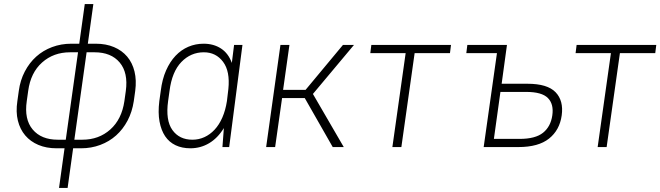

<svg xmlns="http://www.w3.org/2000/svg" viewBox="-20 -720 3233 940"><path d="M257 6Q207 6 168 -10.5Q129 -27 103.5 -57Q78 -87 67.5 -129.5Q57 -172 65 -225L72 -275Q79 -327 101.5 -370Q124 -413 157.5 -443Q191 -473 235 -489.5Q279 -506 329 -506H368L395 -700H437L410 -506H449Q499 -506 538 -489.5Q577 -473 602.5 -443Q628 -413 638.5 -370Q649 -327 642 -275L635 -225Q627 -172 604.5 -129.5Q582 -87 548.5 -57Q515 -27 471 -10.5Q427 6 377 6H338L311 200H269L296 6ZM111 -225Q98 -136 140 -86Q182 -36 263 -36H302L362 -464H323Q242 -464 186 -414Q130 -364 118 -275ZM404 -464 344 -36H383Q464 -36 520 -86Q576 -136 589 -225L596 -275Q608 -364 566 -414Q524 -464 443 -464Z M912 6Q871 6 839.5 -9Q808 -24 788.5 -53Q769 -82 761 -125Q753 -168 760 -225L767 -275Q774 -332 793 -375Q812 -418 839.5 -447Q867 -476 902 -491Q937 -506 977 -506Q1026 -506 1062 -482.5Q1098 -459 1115 -412L1126 -500H1167L1102 0H1069L1076 -93Q1046 -44 1004 -19Q962 6 912 6ZM922 -36Q953 -36 980.5 -48.5Q1008 -61 1030.5 -85Q1053 -109 1068.5 -144.5Q1084 -180 1091 -225L1098 -284Q1107 -371 1072 -417.5Q1037 -464 978 -464Q914 -464 868 -416.5Q822 -369 810 -275L803 -225Q790 -131 824 -83.5Q858 -36 922 -36Z M1472 -240H1361L1327 0H1283L1353 -500H1397L1366 -280H1476L1659 -500H1713L1512 -260L1663 0H1609Z M1798 -500H2188L2183 -460H2010L1945 0H1901L1966 -460H1793Z M2268 -500H2462L2436 -310H2562Q2660 -310 2700 -268.5Q2740 -227 2730 -155Q2720 -83 2668 -41.5Q2616 0 2518 0H2348L2413 -460H2263ZM2430 -270 2398 -40H2524Q2601 -40 2638.5 -70Q2676 -100 2684 -155Q2692 -210 2662.5 -240Q2633 -270 2556 -270Z M2803 -500H3193L3188 -460H3015L2950 0H2906L2971 -460H2798Z"/></svg>

Font: Retni Sans Light
Style: Italic
Weight: 300
Italic angle: -8°
Designer: Vitaly Kuzmin
Foundry: ParaType Ltd.
Version: Version 1.00;June 10, 2019;FontCreator 11.5.0.2425 64-bit; t